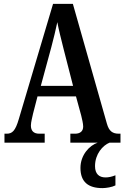

<svg xmlns="http://www.w3.org/2000/svg" viewBox="-20 -734 640 988"><path d="M3 0H210V-46H182C151 -46 139 -63 139 -88C139 -106 147 -133 150 -149L173 -238H371L398 -139C402 -122 408 -98 408 -83C408 -59 393 -46 366 -46H342V0H483C440 14 394 64 394 130C394 203 435 234 507 234C526 234 557 229 574 220V168C554 176 538 179 523 179C490 179 469 161 469 121C469 58 509 14 544 0H600V-46H592C559 -46 541 -59 530 -98L355 -714H253L77 -122C59 -60 43 -46 14 -46H3ZM190 -292 244 -491C256 -536 267 -582 275 -620C282 -581 294 -536 307 -483L356 -292Z"/></svg>

Font: Noto Serif Hebrew ExtraCondensed SemiBold
Style: Regular
Weight: 600
Width: 2
Designer: Monotype Design Team
Foundry: Monotype Imaging Inc.
Version: Version 2.004